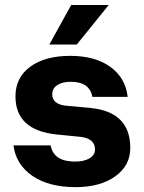

<svg xmlns="http://www.w3.org/2000/svg" viewBox="-20 -738 576 770"><path d="M416 -718 288 -559.5H178L265.5 -718ZM305 -189 209 -198.5Q42 -215 42 -351.5Q42 -427 101.2 -470.5Q160.5 -514 262 -514Q361 -514 422.2 -470Q483.5 -426 492 -349.5H350.5Q339.5 -410 263.5 -410Q229.5 -410 209.5 -396.5Q189.5 -383 189.5 -360.5Q189.5 -321.5 240.5 -314.5L343 -305Q502.5 -289.5 502.5 -144.5Q502.5 -74 442.2 -30.8Q382 12.5 283 12.5Q175.5 12.5 109.8 -32.8Q44 -78 34 -155H183Q195 -90 281 -90Q317 -90 339 -103Q361 -116 361 -138.5Q361 -181.5 305 -189Z"/></svg>

Font: Overused Grotesk
Style: Bold
Weight: 710
Version: Version 0.004